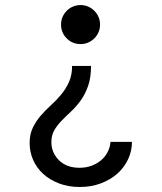

<svg xmlns="http://www.w3.org/2000/svg" viewBox="-20 -560 640 758"><path d="M339.4 -299.8H264.6Q264.6 -263.2 252.2 -235.9Q239.8 -208.6 221.2 -186.3Q202.6 -164 180.8 -144.3Q159 -124.6 140.4 -102.9Q121.8 -81.2 109.4 -55.5Q97 -29.8 97 4.6Q97 40 110.9 71.5Q124.8 103 150.6 126.6Q176.4 150.2 213.2 164.2Q250 178.2 294.8 178.2Q340.8 178.2 379 163.6Q417.2 149 444.2 124.7Q471.2 100.4 486.1 67.9Q501 35.4 501 0.2H416.2Q414.6 21.2 405.1 39.9Q395.6 58.6 379.6 72.3Q363.6 86 341.8 94.2Q320 102.4 294.2 102.4Q242.6 102.4 212.7 72.5Q182.8 42.6 182.8 0.8Q182.8 -25.6 194.2 -45.5Q205.6 -65.4 223.1 -83.4Q240.6 -101.4 261.1 -120.5Q281.6 -139.6 299.1 -164Q316.6 -188.4 328 -221.2Q339.4 -254 339.4 -299.8ZM375 -463Q375 -479.4 369 -493.1Q363 -506.8 352.4 -517.4Q341.8 -528 328.1 -534Q314.4 -540 298 -540Q282.2 -540 268 -534Q253.8 -528 243.4 -517.4Q233 -506.8 227 -493.1Q221 -479.4 221 -463Q221 -430.8 243.4 -408.4Q265.8 -386 298 -386Q314.4 -386 328.1 -392Q341.8 -398 352.4 -408.4Q363 -418.8 369 -433Q375 -447.2 375 -463Z"/></svg>

Font: CommitMonoV142 ExtLt
Style: Regular
Weight: 200
Monospace: yes
Designer: Eigil Nikolajsen
Foundry: Eigil Nikolajsen
Version: Version 1.142